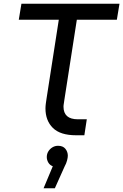

<svg xmlns="http://www.w3.org/2000/svg" viewBox="-20 -720 656 1022"><path d="M385 0Q301 0 261.5 -39Q222 -78 222 -143Q222 -155 224 -169.5Q226 -184 228 -197L293 -615H80L94 -700H616L602 -615H389L323 -191Q322 -181 320 -170.5Q318 -160 318 -152Q318 -119 337 -102Q356 -85 395 -85H442L429 0ZM212 282 261 165Q245 159 237 145Q229 131 229 116Q229 99 237.5 85.5Q246 72 259.5 64Q273 56 289 56Q315 56 328 72Q341 88 341 109Q341 118 337 134Q333 150 324 166L272 282Z"/></svg>

Font: MuseoModerno
Style: Italic
Weight: 400
Italic angle: -9°
Designer: Pablo Cosgaya, Héctor Gatti, Marcela Romero, and the Authors of The MuseoModerno Project.
Foundry: Omnibus-Type Team
Version: Version 1.003